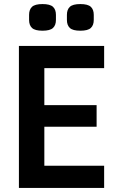

<svg xmlns="http://www.w3.org/2000/svg" viewBox="-20 -924 584 944"><path d="M73 0V-698H492V-589H198V-407H455V-301H198V-109H492V0ZM189 -773Q152 -773 137.5 -786.5Q123 -800 123 -826V-851Q123 -877 137.5 -890.5Q152 -904 189 -904Q226 -904 240.5 -890.5Q255 -877 255 -851V-826Q255 -800 240.5 -786.5Q226 -773 189 -773ZM375 -773Q338 -773 323.5 -786.5Q309 -800 309 -826V-851Q309 -877 323.5 -890.5Q338 -904 375 -904Q412 -904 426.5 -890.5Q441 -877 441 -851V-826Q441 -800 426.5 -786.5Q412 -773 375 -773Z"/></svg>

Font: IBM Plex Sans Condensed SemiBold
Style: Regular
Weight: 600
Width: 3
Designer: Mike Abbink, Paul van der Laan, Pieter van Rosmalen
Foundry: Bold Monday
Version: Version 1.3